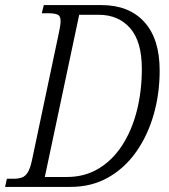

<svg xmlns="http://www.w3.org/2000/svg" viewBox="-39 -734 662 754"><path d="M-19 0 -12 -32H13Q32 -32 46 -36.5Q60 -41 70 -57Q80 -73 87 -107L192 -604Q194 -614 196.5 -627.5Q199 -641 199 -651Q199 -672 186 -677Q173 -682 151 -682H125L133 -714H360Q467 -714 527.5 -648Q588 -582 588 -457Q588 -366 564.5 -284Q541 -202 496 -138Q451 -74 386 -37Q321 0 237 0ZM224 -39Q293 -39 347.5 -71.5Q402 -104 440 -162Q478 -220 498 -297.5Q518 -375 518 -464Q518 -571 472 -623.5Q426 -676 348 -676H272L137 -39Z"/></svg>

Font: Noto Serif Condensed Light
Style: Italic
Weight: 300
Width: 3
Italic angle: -12°
Designer: Monotype Design Team
Foundry: Monotype Imaging Inc.
Version: Version 2.014; ttfautohint (v1.8.4.7-5d5b)